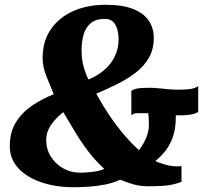

<svg xmlns="http://www.w3.org/2000/svg" viewBox="-20 -773 872 804"><path d="M288.5 11Q213 11 152.5 -9.8Q92 -30.5 56.5 -69Q21 -107.5 21 -160.5Q21 -219 46 -260Q71 -301 113 -329.8Q155 -358.5 205 -378.5Q189.5 -415.5 174 -454.5Q158.5 -493.5 158.5 -529.5Q158.5 -600.5 192.8 -650.2Q227 -700 286.5 -726.5Q346 -753 422 -753Q494 -753 538.5 -735Q583 -717 603.5 -685.8Q624 -654.5 624 -614Q624 -566.5 603.5 -531Q583 -495.5 548.2 -468.8Q513.5 -442 470.5 -420.8Q427.5 -399.5 383 -380.5Q409.5 -332.5 438.2 -289.8Q467 -247 497.8 -210.8Q528.5 -174.5 562 -144Q572.5 -158 582 -174.8Q591.5 -191.5 597.5 -210.8Q603.5 -230 603.5 -251Q603.5 -267.5 602.8 -278.5Q602 -289.5 601 -299Q598 -299 595 -299Q592 -299 589 -299Q565.5 -299 553 -299Q540.5 -299 530 -290V-392Q537 -399 554.2 -402.2Q571.5 -405.5 603.5 -405.5Q621.5 -405.5 641.8 -403.5Q662 -401.5 683.2 -399.5Q704.5 -397.5 727.5 -397.5Q754 -397.5 773.8 -399.8Q793.5 -402 810 -412V-304Q796 -296 776.8 -293Q757.5 -290 739.5 -290Q736 -290 728 -290.2Q720 -290.5 716 -290.5Q716 -287.5 716 -284.8Q716 -282 716 -278.5Q716 -241.5 706.8 -209Q697.5 -176.5 678.5 -149.2Q659.5 -122 630.5 -99Q644 -91.5 676.5 -82.5Q709 -73.5 740 -77.5V-11.5Q723 -5 704.8 -0.8Q686.5 3.5 661.8 5.2Q637 7 601 7Q565 7 536 -1.8Q507 -10.5 483.5 -20.5Q454 -7 420 -0.2Q386 6.5 352.2 8.8Q318.5 11 288.5 11ZM314.5 -50Q330.5 -50 349.8 -51.5Q369 -53 387.2 -56.5Q405.5 -60 416.5 -66Q378.5 -101 349.8 -138.8Q321 -176.5 296.2 -217.5Q271.5 -258.5 245 -303.5Q226 -288.5 209.5 -270.2Q193 -252 183.2 -231.2Q173.5 -210.5 173.5 -187Q173.5 -148 193.2 -116.8Q213 -85.5 245 -67.8Q277 -50 314.5 -50ZM350.5 -440Q377 -451 400 -467Q423 -483 440 -504.2Q457 -525.5 466.8 -551.5Q476.5 -577.5 476.5 -608.5Q476.5 -630.5 471.2 -650Q466 -669.5 453.5 -681.8Q441 -694 419 -694Q381.5 -694 360.2 -676.2Q339 -658.5 330.2 -628.5Q321.5 -598.5 321.5 -561.5Q321.5 -524.5 330.5 -492.8Q339.5 -461 350.5 -440Z"/></svg>

Font: Merriweather 20pt Black
Style: Italic
Weight: 900
Italic angle: -7.8°
Version: Version 2.101